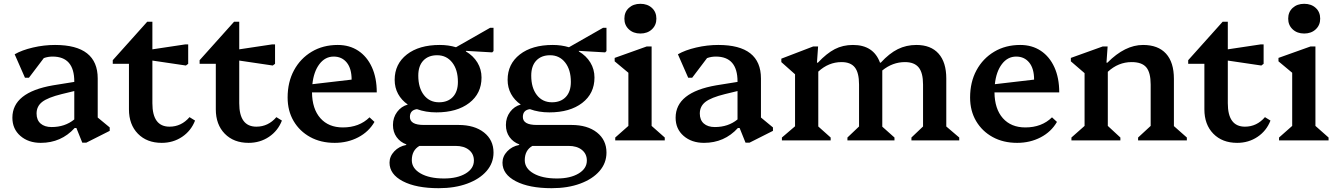

<svg xmlns="http://www.w3.org/2000/svg" viewBox="-20 -737 7013 1008"><path d="M194 13Q129 13 87 -23.5Q45 -60 45 -119Q45 -252 258 -289L370 -307V-309Q370 -440 256 -440Q232 -440 210 -432L132 -329H111L57 -452Q95 -474 153 -487.5Q211 -501 269 -501Q493 -501 493 -325V-120L556 -68V-50L433 12H412L381 -65H372Q301 13 194 13ZM172 -141Q172 -107 193 -88.5Q214 -70 251 -70Q321 -70 370 -110V-259L304 -243Q231 -225 201.5 -202Q172 -179 172 -141Z M829 13Q751 13 704 -35Q657 -83 657 -163V-402H572V-421L753 -623H780V-478L953 -504H968V-402L956 -393L780 -419V-195Q780 -72 870 -72Q932 -72 975 -122L1004 -104Q983 -50 936 -18.5Q889 13 829 13Z M1285 13Q1207 13 1160 -35Q1113 -83 1113 -163V-402H1028V-421L1209 -623H1236V-478L1409 -504H1424V-402L1412 -393L1236 -419V-195Q1236 -72 1326 -72Q1388 -72 1431 -122L1460 -104Q1439 -50 1392 -18.5Q1345 13 1285 13Z M1737 13Q1664 13 1608.5 -17.5Q1553 -48 1521.5 -101.5Q1490 -155 1490 -225Q1490 -306 1523.5 -368Q1557 -430 1616.5 -465.5Q1676 -501 1753 -501Q1815 -501 1861 -470.5Q1907 -440 1932.5 -384Q1958 -328 1958 -252H1618Q1619 -165 1662 -116.5Q1705 -68 1780 -68Q1866 -68 1920 -121L1946 -97Q1916 -45 1860.5 -16Q1805 13 1737 13ZM1732 -440Q1687 -440 1657 -400.5Q1627 -361 1620 -295L1826 -319Q1826 -377 1800.5 -408.5Q1775 -440 1732 -440Z M2271 -147Q2215 -147 2169 -164Q2132 -159 2132 -123Q2132 -81 2205 -81H2387Q2471 -81 2521 -41.5Q2571 -2 2571 64Q2571 119 2534.5 161Q2498 203 2433 227Q2368 251 2283 251Q2165 251 2095 214.5Q2025 178 2025 117Q2025 84 2050 57.5Q2075 31 2113 24V21Q2081 9 2062 -17.5Q2043 -44 2043 -81Q2043 -120 2065 -149.5Q2087 -179 2121 -188Q2088 -211 2070 -244Q2052 -277 2052 -318Q2052 -401 2116 -451Q2180 -501 2289 -501Q2334 -501 2374 -489L2553 -591H2571V-469L2564 -462L2426 -470V-467Q2465 -444 2486.5 -408.5Q2508 -373 2508 -330Q2508 -246 2443.5 -196.5Q2379 -147 2271 -147ZM2285 -200Q2331 -200 2357.5 -228Q2384 -256 2384 -307Q2384 -371 2354 -409Q2324 -447 2275 -447Q2229 -447 2202.5 -419Q2176 -391 2176 -340Q2176 -276 2205.5 -238Q2235 -200 2285 -200ZM2142 104Q2142 147 2188 173.5Q2234 200 2311 200Q2381 200 2424.5 174Q2468 148 2468 106Q2468 71 2442 50Q2416 29 2372 29H2182Q2142 52 2142 104Z M2864 -147Q2808 -147 2762 -164Q2725 -159 2725 -123Q2725 -81 2798 -81H2980Q3064 -81 3114 -41.5Q3164 -2 3164 64Q3164 119 3127.5 161Q3091 203 3026 227Q2961 251 2876 251Q2758 251 2688 214.5Q2618 178 2618 117Q2618 84 2643 57.5Q2668 31 2706 24V21Q2674 9 2655 -17.5Q2636 -44 2636 -81Q2636 -120 2658 -149.5Q2680 -179 2714 -188Q2681 -211 2663 -244Q2645 -277 2645 -318Q2645 -401 2709 -451Q2773 -501 2882 -501Q2927 -501 2967 -489L3146 -591H3164V-469L3157 -462L3019 -470V-467Q3058 -444 3079.5 -408.5Q3101 -373 3101 -330Q3101 -246 3036.5 -196.5Q2972 -147 2864 -147ZM2878 -200Q2924 -200 2950.5 -228Q2977 -256 2977 -307Q2977 -371 2947 -409Q2917 -447 2868 -447Q2822 -447 2795.5 -419Q2769 -391 2769 -340Q2769 -276 2798.5 -238Q2828 -200 2878 -200ZM2735 104Q2735 147 2781 173.5Q2827 200 2904 200Q2974 200 3017.5 174Q3061 148 3061 106Q3061 71 3035 50Q3009 29 2965 29H2775Q2735 52 2735 104Z M3210 0V-15L3279 -76V-355L3207 -415V-433L3375 -493H3401V-76L3470 -15V0ZM3342 -561Q3305 -561 3281.5 -583Q3258 -605 3258 -639Q3258 -674 3281.5 -695.5Q3305 -717 3342 -717Q3379 -717 3402.5 -695.5Q3426 -674 3426 -639Q3426 -605 3402.5 -583Q3379 -561 3342 -561Z M3676 13Q3611 13 3569 -23.5Q3527 -60 3527 -119Q3527 -252 3740 -289L3852 -307V-309Q3852 -440 3738 -440Q3714 -440 3692 -432L3614 -329H3593L3539 -452Q3577 -474 3635 -487.5Q3693 -501 3751 -501Q3975 -501 3975 -325V-120L4038 -68V-50L3915 12H3894L3863 -65H3854Q3783 13 3676 13ZM3654 -141Q3654 -107 3675 -88.5Q3696 -70 3733 -70Q3803 -70 3852 -110V-259L3786 -243Q3713 -225 3683.5 -202Q3654 -179 3654 -141Z M4085 0V-15L4154 -74V-347L4082 -411V-429L4249 -493H4275L4269 -408H4274Q4320 -457 4362.5 -479Q4405 -501 4458 -501Q4566 -501 4600 -408H4604Q4649 -457 4693.5 -479Q4738 -501 4791 -501Q4867 -501 4907.5 -455.5Q4948 -410 4948 -325V-73L5016 -15V0H4765V-15L4826 -73V-293Q4826 -355 4803 -383Q4780 -411 4731 -411Q4666 -411 4612 -367V-72L4676 -15V0H4429V-15L4490 -73V-293Q4490 -355 4468 -383Q4446 -411 4398 -411Q4330 -411 4276 -361V-73L4341 -15V0Z M5320 13Q5247 13 5191.5 -17.5Q5136 -48 5104.5 -101.5Q5073 -155 5073 -225Q5073 -306 5106.5 -368Q5140 -430 5199.5 -465.5Q5259 -501 5336 -501Q5398 -501 5444 -470.5Q5490 -440 5515.5 -384Q5541 -328 5541 -252H5201Q5202 -165 5245 -116.5Q5288 -68 5363 -68Q5449 -68 5503 -121L5529 -97Q5499 -45 5443.5 -16Q5388 13 5320 13ZM5315 -440Q5270 -440 5240 -400.5Q5210 -361 5203 -295L5409 -319Q5409 -377 5383.5 -408.5Q5358 -440 5315 -440Z M5605 0V-15L5674 -76V-353L5602 -415V-433L5769 -493H5795L5789 -408H5794Q5886 -501 5981 -501Q6060 -501 6101.5 -455.5Q6143 -410 6143 -323V-75L6211 -15V0H5955V-15L6021 -76V-293Q6021 -356 5998 -383.5Q5975 -411 5921 -411Q5851 -411 5796 -360V-76L5862 -15V0Z M6475 13Q6397 13 6350 -35Q6303 -83 6303 -163V-402H6218V-421L6399 -623H6426V-478L6599 -504H6614V-402L6602 -393L6426 -419V-195Q6426 -72 6516 -72Q6578 -72 6621 -122L6650 -104Q6629 -50 6582 -18.5Q6535 13 6475 13Z M6695 0V-15L6764 -76V-355L6692 -415V-433L6860 -493H6886V-76L6955 -15V0ZM6827 -561Q6790 -561 6766.5 -583Q6743 -605 6743 -639Q6743 -674 6766.5 -695.5Q6790 -717 6827 -717Q6864 -717 6887.5 -695.5Q6911 -674 6911 -639Q6911 -605 6887.5 -583Q6864 -561 6827 -561Z"/></svg>

Font: Platypi Medium
Style: Regular
Weight: 500
Designer: David Sargent
Foundry: Bolt Cutter Type
Version: Version 1.200; ttfautohint (v1.8.4.7-5d5b)